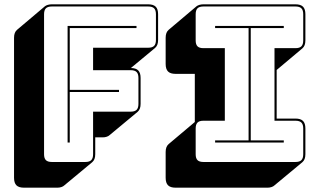

<svg xmlns="http://www.w3.org/2000/svg" viewBox="-20 -750 1463 889"><path d="M246 119H91Q67 119 56 108Q45 97 45 73V-575Q45 -588 48.5 -597Q52 -606 59 -612L188 -721Q193 -725 201.5 -727.5Q210 -730 220 -730H666Q690 -730 701 -719Q712 -708 712 -684V-565Q712 -552 708.5 -543Q705 -534 698 -528L586 -435Q609 -435 620 -424Q631 -413 631 -389V-269Q631 -256 627.5 -247Q624 -238 617 -232L487 -124Q483 -120 474.5 -117Q466 -114 456 -114H421V-36Q421 -23 417.5 -14Q414 -5 407 1L277 109Q273 113 264.5 116Q256 119 246 119ZM375 0Q394 0 402.5 -8.5Q411 -17 411 -36V-233H585Q604 -233 612.5 -241.5Q621 -250 621 -269V-389Q621 -408 612.5 -416.5Q604 -425 585 -425H411V-529H666Q685 -529 693.5 -537.5Q702 -546 702 -565V-684Q702 -703 693.5 -711.5Q685 -720 666 -720H220Q201 -720 192.5 -711.5Q184 -703 184 -684V-36Q184 -17 192.5 -8.5Q201 0 220 0ZM293 -90V-630H612V-620H303V-334H531V-324H303V-90ZM1219 119H793Q769 119 758 108Q747 97 747 73V-46Q747 -59 750.5 -68Q754 -77 761 -83L882 -185V-408H793Q769 -408 758 -419Q747 -430 747 -454V-575Q747 -588 750.5 -597Q754 -606 761 -612L890 -721Q895 -725 903.5 -727.5Q912 -730 922 -730H1348Q1372 -730 1383 -719Q1394 -708 1394 -684V-563Q1394 -550 1390.5 -541Q1387 -532 1380 -526L1261 -426V-201H1348Q1372 -201 1383 -190Q1394 -179 1394 -155V-36Q1394 -23 1390.5 -14Q1387 -5 1380 1L1250 109Q1246 113 1237.5 116Q1229 119 1219 119ZM922 0H1348Q1367 0 1375.5 -8.5Q1384 -17 1384 -36V-155Q1384 -174 1375.5 -182.5Q1367 -191 1348 -191H1251V-527H1348Q1367 -527 1375.5 -535.5Q1384 -544 1384 -563V-684Q1384 -703 1375.5 -711.5Q1367 -720 1348 -720H922Q903 -720 894.5 -711.5Q886 -703 886 -684V-563Q886 -544 894.5 -535.5Q903 -527 922 -527H1021V-191H922Q903 -191 894.5 -182.5Q886 -174 886 -155V-36Q886 -17 894.5 -8.5Q903 0 922 0ZM1294 -90H976V-100H1131V-620H976V-630H1294V-620H1141V-100H1294Z"/></svg>

Font: Bungee Shade
Style: Regular
Weight: 400
Designer: David Jonathan Ross
Foundry: David Jonathan Ross
Version: Version 1.001;PS 1.0;hotconv 1.0.72;makeotf.lib2.5.5900